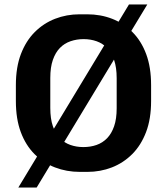

<svg xmlns="http://www.w3.org/2000/svg" viewBox="-20 -759 746 859"><path d="M337 10Q278 10 226 -10Q174 -30 134.5 -69.5Q95 -109 73 -168Q51 -227 51 -307V-378Q51 -458 73.5 -517Q96 -576 135.5 -615.5Q175 -655 226.5 -675Q278 -695 336 -695H370Q430 -695 481.5 -675Q533 -655 572.5 -615.5Q612 -576 634 -517Q656 -458 656 -378V-307Q656 -227 633.5 -168Q611 -109 571.5 -69.5Q532 -30 480.5 -10Q429 10 371 10ZM353 -101Q385 -101 412 -110.5Q439 -120 459 -140.5Q479 -161 490.5 -194Q502 -227 502 -275V-409Q502 -457 490.5 -490.5Q479 -524 459 -544.5Q439 -565 412 -574.5Q385 -584 354 -584Q323 -584 295.5 -574.5Q268 -565 248 -544.5Q228 -524 216.5 -491Q205 -458 205 -410V-276Q205 -228 216.5 -194.5Q228 -161 248 -140.5Q268 -120 295 -110.5Q322 -101 353 -101ZM62 80 557 -739H639L144 80Z"/></svg>

Font: Chivo Medium SemiBold
Style: Regular
Weight: 600
Version: Version 2.002